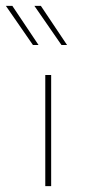

<svg xmlns="http://www.w3.org/2000/svg" viewBox="-60 -633 288 653"><path d="M94 -378H114V0H94ZM-40 -613H-18L71 -480H52ZM57 -613H79L168 -480H149Z"/></svg>

Font: Josefin Sans Thin Thin
Style: Regular
Weight: 250
Version: Version 2.001